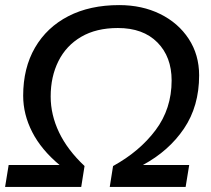

<svg xmlns="http://www.w3.org/2000/svg" viewBox="-20 -734 828 754"><path d="M0 0 14 -86H214Q142 -146 106.5 -215.5Q71 -285 71 -358Q71 -467 117.5 -547Q164 -627 248.5 -670.5Q333 -714 448 -714Q538 -714 609 -679Q680 -644 721 -581.5Q762 -519 762 -438Q762 -317 702.5 -229Q643 -141 541 -86H723L709 0H411L424 -82Q528 -139 591 -223Q654 -307 654 -418Q654 -511 598 -567.5Q542 -624 443 -624Q358 -624 299 -589.5Q240 -555 209.5 -494Q179 -433 179 -355Q179 -283 212 -214Q245 -145 312 -82L299 0Z"/></svg>

Font: Nunito Sans SemiBold
Style: Italic
Weight: 600
Italic angle: -9°
Designer: Vernon Adams
Foundry: Vernon Adams
Version: Version 3.006; ttfautohint (v1.8.3)